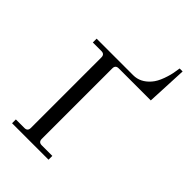

<svg xmlns="http://www.w3.org/2000/svg" viewBox="-271 -1039 1143 1143"><g transform="rotate(45 300.0 -468.0)"><path d="M62 0V-32H134Q161 -32 161 -59V-653Q161 -680 134 -680H62V-712H370Q430 -712 475 -764Q497 -789 512.5 -832Q528 -875 532 -906L537 -936H562L550 -680H280Q253 -680 253 -653V-59Q253 -32 280 -32H369V0Z"/></g></svg>

Font: Old Standard TT
Style: Regular
Weight: 400
Designer: Alexey Kryukov <alexios@thessalonica.org.ru>
Version: Version 2.2